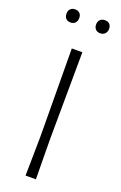

<svg xmlns="http://www.w3.org/2000/svg" viewBox="-158 -863 571 907"><g transform="rotate(20 127.5 -409.0)"><path d="M101 0 104 -194 101 -639H154L151 -197L153 0ZM85 -786Q85 -771 76.5 -761.5Q68 -752 53 -752Q38 -752 29.5 -761Q21 -770 21 -785Q21 -800 29.5 -809Q38 -818 54 -818Q68 -818 76.5 -809.5Q85 -801 85 -786ZM235 -786Q235 -771 226 -761.5Q217 -752 202 -752Q187 -752 178.5 -761Q170 -770 170 -785Q170 -800 179 -809Q188 -818 203 -818Q218 -818 226.5 -809.5Q235 -801 235 -786Z"/></g></svg>

Font: t
Style: Regular
Weight: 300
Designer: Juan Pablo del Peral
Foundry: Huerta Tipografica
Version: Version 2.004; ttfautohint (v1.8.1)